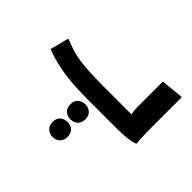

<svg xmlns="http://www.w3.org/2000/svg" viewBox="-199 -829 1525 1525"><g transform="rotate(45 564.0 -66.5)"><path d="M85 -230H96Q107 -225 126.5 -217.5Q146 -210 165.5 -204Q185 -198 196 -194Q249 -179 313.5 -172.5Q378 -166 439.5 -164Q501 -162 544 -162H945L881 -135Q868 -146 863 -175.5Q858 -205 858 -248V-523L1041 -541H1052V-189Q1052 -169 1052.5 -139Q1053 -109 1054.5 -79.5Q1056 -50 1060 -32L1057 -24Q1027 -12 979 -6Q931 0 868 0H544Q454 0 365.5 -5.5Q277 -11 168 -36Q149 -41 125 -47.5Q101 -54 79.5 -61.5Q58 -69 45 -75ZM551 209Q516 209 491 187Q466 165 466 124Q466 83 491 61.5Q516 40 551 40Q586 40 610.5 61.5Q635 83 635 124Q635 165 611 187Q587 209 551 209ZM550 408Q515 408 490 385.5Q465 363 465 323Q465 282 490 260.5Q515 239 550 239Q586 239 610 260.5Q634 282 634 323Q634 363 610 385.5Q586 408 550 408Z"/></g></svg>

Font: Kufam ExtraBold
Style: Regular
Weight: 800
Designer: Wael Morcos, Artur Schmal
Foundry: Original Type
Version: Version 1.300; ttfautohint (v1.8.3)